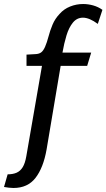

<svg xmlns="http://www.w3.org/2000/svg" viewBox="-81 -719 530 956"><path d="M333 -699Q358 -699 383 -692Q408 -685 429 -670L406 -600Q364 -631 332 -631Q302 -631 282 -606.5Q262 -582 250 -542.5Q238 -503 230 -457H373L353 -391H221L151 25Q135 116 96 166.5Q57 217 -14 217Q-25 217 -37 215.5Q-49 214 -61 212L-43 149Q-17 149 1.5 141Q20 133 32 113.5Q44 94 50 59L128 -391H51V-447Q78 -449 95 -449.5Q112 -450 123 -457.5Q134 -465 143 -485Q153 -508 160.5 -537Q168 -566 180.5 -596Q193 -626 216 -650Q237 -674 268 -686.5Q299 -699 333 -699Z"/></svg>

Font: Rosario Medium
Style: Regular
Weight: 500
Version: Version 1.201